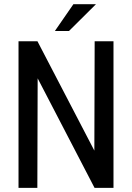

<svg xmlns="http://www.w3.org/2000/svg" viewBox="-20 -911 640 931"><path d="M530.3 0V-710.9H439L437.5 -180.7L161.6 -710.9H69.8V0H161.1L162.6 -531.2L438.5 0ZM335.9 -890.6 246.1 -760.7H314.5L445.3 -890.6Z"/></svg>

Font: Roboto Mono
Style: Regular
Weight: 400
Monospace: yes
Designer: Google
Version: Version 3.000